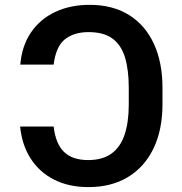

<svg xmlns="http://www.w3.org/2000/svg" viewBox="-20 -757 748 787"><path d="M62.5 -238.3H199.9Q208.1 -167.3 242.7 -134.1Q277.3 -100.9 340.9 -100.9Q399.9 -100.9 436.6 -127.3Q473.4 -153.8 490.6 -204.7Q507.8 -255.7 507.8 -328.8V-397Q507.8 -470.5 492.4 -521.5Q476.9 -572.4 441.1 -598.9Q405.2 -625.4 343 -625.4Q283.4 -625.4 246.3 -596.1Q209.2 -566.8 199.9 -492.2H63.2Q69.6 -569.2 107.1 -624.1Q144.5 -679 206.5 -708.1Q268.5 -737.2 347.3 -737.2Q442.1 -737.2 508.9 -695.5Q575.6 -653.8 610.8 -577.4Q646 -501.1 646 -397V-330.3Q646 -225.5 609.6 -149.3Q573.2 -73.2 505.1 -31.6Q437.1 9.9 342.3 9.9Q262.1 9.9 201.9 -20.6Q141.7 -51.1 105.8 -106.9Q70 -162.6 62.5 -238.3Z"/></svg>

Font: InterMG SemiBold
Style: Regular
Weight: 600
Designer: Rasmus Andersson
Foundry: rsms
Version: Version 3.019;December 26, 2023;FontCreator 15.0.0.2955 64-b